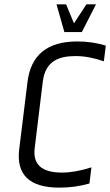

<svg xmlns="http://www.w3.org/2000/svg" viewBox="-20 -850 505 880"><path d="M327 -593C367 -593 410 -585 456 -569L465 -641C423 -654 379 -660 334 -660C197 -660 121 -598 106 -474L68 -166C54 -49 115 10 252 10C299 10 345 4 390 -9L399 -83C349 -67 304 -59 264 -59C171 -59 130 -96 139 -171L176 -475C188 -574 254 -593 327 -593ZM275 -703H355L420 -830H376L319 -743L283 -830H239Z"/></svg>

Font: Gamestation Condensed
Style: Italic
Weight: 400
Width: 3
Designer: Jonas Hecksher
Foundry: Jonas Hecksher, Playtypeª, e-types AS
Version: Version 1.003